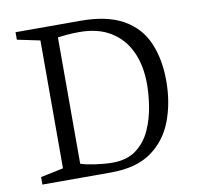

<svg xmlns="http://www.w3.org/2000/svg" viewBox="-71 -684 778 757"><g transform="rotate(-10 317.5 -305.0)"><path d="M39 0V-30L130 -49V-561L39 -580V-610H298Q405 -610 469.5 -573.5Q534 -537 562.5 -471Q591 -405 591 -318Q591 -231 563.5 -158.5Q536 -86 475.5 -43Q415 0 314 0ZM327 -37Q386 -37 423 -65.5Q460 -94 479.5 -138Q499 -182 506.5 -230Q514 -278 514 -318Q514 -394 488 -449.5Q462 -505 411.5 -536Q361 -567 286 -567Q260 -567 237 -565Q214 -563 200 -561V-55Q220 -48 258 -42.5Q296 -37 327 -37Z"/></g></svg>

Font: Manuale Light
Style: Regular
Weight: 300
Designer: Eduardo Tunni / Pablo Cosgaya
Foundry: Eduardo Tunni / Pablo Cosgaya
Version: Version 1.002